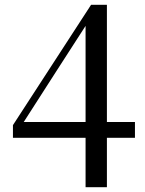

<svg xmlns="http://www.w3.org/2000/svg" viewBox="-20 -763 606 801"><path d="M337 18H426V-188H543V-254H426V-743H360L34 -241V-188H337ZM79 -254 217 -469 337 -655V-254Z"/></svg>

Font: Noto Serif TC Medium
Style: Regular
Weight: 500
Designer: Ryoko NISHIZUKA 西塚涼子 (kana & ideographs); Frank Grießhammer (Latin, Greek & Cyrillic); Wenlong ZHANG 张文龙 (bopomofo); San
Foundry: Adobe
Version: Version 2.001;hotconv 1.1.0;makeotfexe 2.6.0